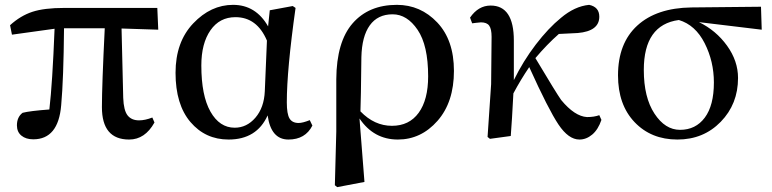

<svg xmlns="http://www.w3.org/2000/svg" viewBox="-20 -561 3185 792"><path d="M481.4 -443.4 488.3 -157.2Q490.2 -105.5 506.3 -85Q522.5 -64.5 553.7 -64.5Q578.1 -64.5 608.4 -76.2L617.2 -55.7Q578.1 14.6 512.7 14.6Q400.4 14.6 400.4 -119.1Q400.4 -208 412.1 -444.3H244.1Q242.2 -235.4 232.4 -127Q220.7 13.7 117.2 13.7Q86.9 13.7 68.4 -1.5Q49.8 -16.6 49.8 -43.9Q49.8 -78.1 73.2 -95.7Q103.5 -103.5 183.6 -109.4Q196.3 -217.8 205.1 -442.4L29.3 -418L21.5 -457Q64.5 -496.1 113.3 -512.2Q162.1 -528.3 245.1 -528.3H628.9L632.8 -438.5Z M1072.3 -184.6 1081.1 -393.6Q1040 -490.2 951.2 -490.2Q885.7 -490.2 848.1 -436Q810.5 -381.8 810.5 -291Q810.5 -167 848.1 -100.6Q885.7 -34.2 948.2 -34.2Q998 -34.2 1033.7 -75.7Q1069.3 -117.2 1072.3 -184.6ZM1257.8 -65.4 1268.6 -43Q1239.3 14.6 1169.9 14.6Q1097.7 14.6 1084 -85Q1039.1 14.6 922.9 14.6Q827.1 14.6 765.6 -57.6Q704.1 -129.9 704.1 -260.7Q704.1 -387.7 776.9 -464.4Q849.6 -541 941.4 -541Q1035.2 -541 1085.9 -452.1L1092.8 -518.6L1187.5 -536.1L1199.2 -528.3Q1163.1 -272.5 1163.1 -138.7Q1163.1 -90.8 1174.3 -72.3Q1185.5 -53.7 1211.9 -53.7Q1228.5 -53.7 1257.8 -65.4Z M1596.7 -42Q1668 -42 1707 -95.7Q1746.1 -149.4 1746.1 -246.1Q1746.1 -374 1702.6 -438Q1659.2 -502 1599.6 -502Q1538.1 -502 1505.4 -456.5Q1472.7 -411.1 1470.7 -325.2Q1468.8 -144.5 1466.8 -101.6Q1524.4 -42 1596.7 -42ZM1367.2 -18.6V-234.4Q1368.2 -388.7 1434.6 -464.8Q1501 -541 1617.2 -541Q1714.8 -541 1783.7 -468.3Q1852.5 -395.5 1852.5 -268.6Q1852.5 -139.6 1784.7 -62.5Q1716.8 14.6 1621.1 14.6Q1521.5 14.6 1462.9 -72.3L1483.4 189.5L1371.1 210.9L1361.3 203.1Z M2452.1 -85.9 2460.9 -66.4Q2447.3 -26.4 2422.9 -5.9Q2398.4 14.6 2370.1 14.6Q2325.2 14.6 2283.7 -47.4Q2242.2 -109.4 2163.1 -284.2Q2127.9 -232.4 2097.7 -175.8Q2091.8 -61.5 2086.9 0L2001 11.7L1991.2 3.9L2005.9 -213.9L2007.8 -409.2Q2007.8 -441.4 1998 -455.1Q1988.3 -468.8 1963.9 -468.8Q1958 -468.8 1943.4 -466.8Q1928.7 -464.8 1927.7 -464.8L1918.9 -488.3Q1953.1 -538.1 2003.9 -538.1Q2099.6 -538.1 2099.6 -393.6V-230.5Q2137.7 -308.6 2189.9 -377Q2242.2 -445.3 2293.9 -487.3Q2350.6 -535.2 2410.2 -541Q2452.1 -532.2 2452.1 -492.2Q2452.1 -432.6 2363.3 -424.8L2285.2 -420.9Q2236.3 -377.9 2188.5 -321.3Q2275.4 -175.8 2294.9 -148.4Q2350.6 -81.1 2401.4 -78.1Q2430.7 -78.1 2452.1 -85.9Z M2785.2 -25.4Q2849.6 -25.4 2887.2 -75.7Q2924.8 -126 2924.8 -220.7Q2924.8 -307.6 2886.7 -382.8Q2848.6 -458 2780.3 -478.5Q2635.7 -459 2635.7 -272.5Q2635.7 -159.2 2679.7 -92.3Q2723.6 -25.4 2785.2 -25.4ZM3122.1 -438.5 2863.3 -469.7Q2933.6 -435.5 2979 -372.6Q3024.4 -309.6 3024.4 -239.3Q3024.4 -131.8 2953.1 -58.6Q2881.8 14.6 2774.4 14.6Q2666 14.6 2597.7 -57.1Q2529.3 -128.9 2529.3 -250Q2529.3 -382.8 2608.9 -455.6Q2688.5 -528.3 2832 -530.3L3119.1 -533.2Z"/></svg>

Font: Bpmf Zihi Serif SemiBold
Style: SemiBold
Weight: 600
Foundry: But Ko
Version: Version 1.320